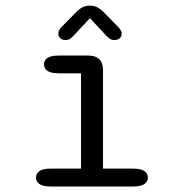

<svg xmlns="http://www.w3.org/2000/svg" viewBox="-20 -678 659 698"><path d="M163.5 0Q137 0 124 -8.5Q111 -17 111 -32Q111 -48 124 -56.5Q137 -65 163.5 -65H274.5V-411.5H192.5Q166 -411.5 153 -420Q140 -428.5 140 -444Q140 -459.5 153 -467.8Q166 -476 192.5 -476H301Q354.5 -476 354.5 -422V-65H464.5Q491 -65 504.2 -56.5Q517.5 -48 517.5 -32Q517.5 -17 504.2 -8.5Q491 0 464.5 0ZM410.5 -579Q422.5 -566.5 422.5 -555Q422.5 -545 415 -538.8Q407.5 -532.5 395.5 -532.5Q385 -532.5 377.5 -538.2Q370 -544 361 -554L307 -612L252.5 -553.5Q243.5 -543.5 236.2 -538Q229 -532.5 218 -532.5Q206.5 -532.5 199.2 -539Q192 -545.5 192 -555.5Q192 -568 203 -579L250 -627Q264 -642.5 276.8 -650Q289.5 -657.5 306.5 -657.5Q324 -657.5 336.5 -650Q349 -642.5 363.5 -627Z"/></svg>

Font: Sono ExtraLight Monospace
Style: Regular
Weight: 400
Version: Version 2.112